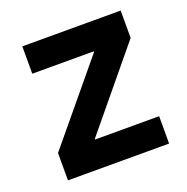

<svg xmlns="http://www.w3.org/2000/svg" viewBox="-101 -624 699 719"><g transform="rotate(-20 248.0 -265.0)"><path d="M51 -109 307 -418V-421H62V-530H454V-421L199 -112V-109H454V0H51Z"/></g></svg>

Font: Be Vietnam
Style: Bold
Weight: 700
Designer: Gabriel Lam
Foundry: TypeRant
Version: Version 4.000